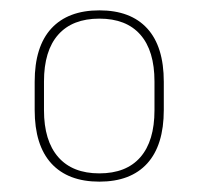

<svg xmlns="http://www.w3.org/2000/svg" viewBox="-20 -667 384 371"><path d="M172 -316Q111.5 -316 79.2 -351.2Q47 -386.5 47 -454.5V-509Q47 -577 79.2 -612Q111.5 -647 172 -647Q232.5 -647 264.5 -612Q296.5 -577 296.5 -509V-454.5Q296.5 -386.5 264.5 -351.2Q232.5 -316 172 -316ZM172 -332Q224 -332 251.2 -363.2Q278.5 -394.5 278.5 -454V-509.5Q278.5 -569 251.2 -600Q224 -631 172 -631Q120 -631 92.5 -600Q65 -569 65 -509.5V-454Q65 -395 92.5 -363.5Q120 -332 172 -332Z"/></svg>

Font: Anek Odia Medium Thin
Style: Regular
Weight: 250
Version: Version 1.003